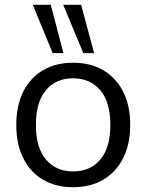

<svg xmlns="http://www.w3.org/2000/svg" viewBox="-20 -773 611 802"><path d="M285 9Q213 9 159.5 -22.5Q106 -54 77 -112.5Q48 -171 48 -251Q48 -332 77 -390Q106 -448 159.5 -479.5Q213 -511 285 -511Q358 -511 411.5 -479.5Q465 -448 494.5 -390Q524 -332 524 -251Q524 -171 494.5 -112.5Q465 -54 411.5 -22.5Q358 9 285 9ZM285 -57Q357 -57 399 -106.5Q441 -156 441 -251Q441 -347 398.5 -396.5Q356 -446 285 -446Q214 -446 172 -396.5Q130 -347 130 -251Q130 -156 172 -106.5Q214 -57 285 -57ZM328 -551 244 -753H319L373 -551ZM200 -551 117 -753H192L245 -551Z"/></svg>

Font: Mulish ExtraLight
Style: Regular
Weight: 400
Version: Version 3.603